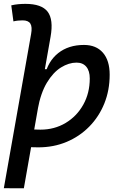

<svg xmlns="http://www.w3.org/2000/svg" viewBox="-23 -763 629 1007"><path d="M178.2 9.8Q144 9.8 110.1 7.1Q76.2 4.4 41.5 -0.5L85.4 -95.2Q117.2 -83 189 -83Q262.7 -83 321.3 -118.2Q379.9 -153.3 413.8 -214.1Q447.8 -274.9 447.8 -351.6Q447.8 -391.1 429.7 -412.8Q411.6 -434.6 378.4 -434.6Q337.9 -434.6 296.9 -409.2Q255.9 -383.8 223.1 -329.6Q190.4 -275.4 174.8 -189.5L193.8 -399.9H236.3L210.9 -362.8Q228 -441.4 282.2 -484.4Q336.4 -527.3 417.5 -527.3Q481.4 -527.3 516.8 -486.6Q552.2 -445.8 552.2 -371.1Q552.2 -289.6 524.2 -220.2Q496.1 -150.9 445.3 -99.1Q394.5 -47.4 326.4 -18.8Q258.3 9.8 178.2 9.8ZM102.1 224.6 -2.9 224.1 140.1 -584.5Q147 -622.1 136.2 -639.2Q125.5 -656.2 95.7 -656.2Q83.5 -656.2 71.5 -655Q59.6 -653.8 47.4 -650.9L36.1 -734.9Q54.7 -739.3 73.2 -741Q91.8 -742.7 110.4 -742.7Q195.3 -742.7 226.8 -701.7Q258.3 -660.6 242.2 -569.8Z"/></svg>

Font: Cascadia Code
Style: Italic
Weight: 400
Italic angle: -10°
Designer: Aaron Bell
Foundry: Saja Typeworks
Version: Version 2407.024